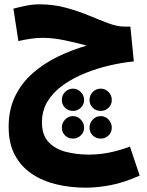

<svg xmlns="http://www.w3.org/2000/svg" viewBox="-20 -597 682 888"><path d="M377 271Q305 271 240.5 255.5Q176 240 126.5 206.5Q77 173 48.5 119.5Q20 66 20 -10Q20 -91 50.5 -153Q81 -215 133 -260Q185 -305 249.5 -336Q314 -367 381 -386Q335 -399 280 -410.5Q225 -422 176 -422Q149 -422 119.5 -417.5Q90 -413 65 -407L42 -557Q72 -565 102.5 -571Q133 -577 162 -577Q227 -577 284 -561.5Q341 -546 390.5 -525.5Q440 -505 481 -489.5Q522 -474 556 -474H583L599 -313Q547 -308 488 -294.5Q429 -281 373.5 -258.5Q318 -236 272.5 -204Q227 -172 200.5 -129Q174 -86 174 -31Q174 28 205 60.5Q236 93 285.5 105.5Q335 118 391 118Q437 118 483.5 109Q530 100 581 81L626 215Q555 247 493 259Q431 271 377 271ZM318 -84Q296 -84 281 -98.5Q266 -113 266 -135Q266 -156 281 -171.5Q296 -187 318 -187Q338 -187 353.5 -171.5Q369 -156 369 -135Q369 -113 353.5 -98.5Q338 -84 318 -84ZM446 -84Q424 -84 409 -98.5Q394 -113 394 -135Q394 -156 409 -171.5Q424 -187 446 -187Q467 -187 482 -171.5Q497 -156 497 -135Q497 -113 482 -98.5Q467 -84 446 -84ZM318 44Q296 44 281 29.5Q266 15 266 -7Q266 -28 281 -44Q296 -60 318 -60Q338 -60 353.5 -44Q369 -28 369 -7Q369 15 353.5 29.5Q338 44 318 44ZM446 44Q424 44 409 29.5Q394 15 394 -7Q394 -28 409 -44Q424 -60 446 -60Q467 -60 482 -44Q497 -28 497 -7Q497 15 482 29.5Q467 44 446 44Z"/></svg>

Font: Noto Sans Arabic UI Cn XBd
Style: Regular
Weight: 800
Width: 3
Designer: Monotype Design Team, Nadine Chahine and Nizar Qandah
Foundry: Monotype Imaging Inc.
Version: Version 2.010; ttfautohint (v1.8.4.7-5d5b)